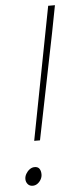

<svg xmlns="http://www.w3.org/2000/svg" viewBox="-53 -751 313 792"><g transform="rotate(-5 103.0 -355.0)"><path d="M72 -172 156 -608 178 -722H206L184 -608L96 -172ZM50 12Q37 12 29.5 3Q22 -6 22 -18Q22 -29 28 -39.5Q34 -50 43.5 -57Q53 -64 64 -64Q78 -64 84 -55Q90 -46 90 -32Q90 -21 84.5 -11Q79 -1 70 5.5Q61 12 50 12Z"/></g></svg>

Font: Source Sans 3 VF
Style: Italic
Weight: 200
Italic angle: -11°
Designer: Paul D. Hunt
Foundry: Adobe Systems Incorporated
Version: Version 3.042;hotconv 1.0.118;makeotfexe 2.5.65603